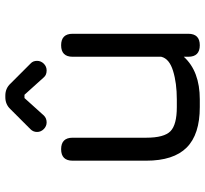

<svg xmlns="http://www.w3.org/2000/svg" viewBox="-44 -706 751 702"><g transform="rotate(-90 331.0 -355.5)"><path d="M516 -507Q558 -507 558 -465V-42Q558 0 516 0Q474 0 474 -42V-58.5Q421 0 318 0H290Q190 0 142 -48Q94 -96 94 -196V-465Q94 -507 136 -507Q178 -507 178 -465V-196Q178 -130.5 201.8 -107.2Q225.5 -84 290 -84H318Q378 -84 422.5 -97.8Q467 -111.5 474 -141V-465Q474 -507 516 -507ZM234 -560Q220 -560 209.5 -570.5Q199 -581 199 -595Q199 -602 201.5 -608Q204 -614 209 -619L282 -692Q299.5 -711 326 -711H332Q358.5 -711 376 -692L449 -619Q454.5 -614 456.8 -608Q459 -602 459 -595Q459 -581 448.8 -570.5Q438.5 -560 424 -560Q407.5 -560 399 -570L335 -641H323L259 -570Q249 -560 234 -560Z"/></g></svg>

Font: Jura Light
Style: Bold
Weight: 700
Version: Version 5.104